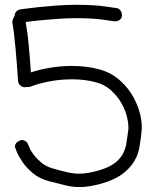

<svg xmlns="http://www.w3.org/2000/svg" viewBox="-20 -755 630 785"><path d="M388.7 -470.7Q430.7 -459 462.4 -433.1Q494.1 -407.2 515.6 -374Q537.1 -340.8 548.3 -304.7Q559.6 -268.6 559.6 -237.3Q559.6 -232.4 559.6 -228.5Q559.6 -224.6 558.6 -220.7L557.6 -206.1Q554.7 -180.7 549.8 -151.9Q544.9 -123 528.8 -95.7Q512.7 -68.4 481.4 -44.4Q450.2 -20.5 396.5 -4.9Q369.1 2.9 347.2 6.3Q325.2 9.8 305.7 9.8Q276.4 9.8 248 2.9Q219.7 -3.9 178.7 -14.6Q141.6 -24.4 115.7 -45.9Q89.8 -67.4 73.7 -90.3Q57.6 -113.3 49.8 -131.8Q42 -150.4 41 -155.3Q41 -164.1 47.4 -171.4Q53.7 -178.7 68.4 -182.6Q77.1 -182.6 84.5 -177.7Q91.8 -172.9 94.7 -164.1L100.6 -151.4Q105.5 -138.7 117.7 -122.6Q129.9 -106.4 148.9 -90.3Q168 -74.2 195.3 -66.4Q232.4 -55.7 257.3 -50.3Q282.2 -44.9 305.7 -44.9Q336.9 -44.9 381.8 -57.6Q422.9 -69.3 445.8 -85.9Q468.8 -102.5 480.5 -122.6Q492.2 -142.6 496.1 -165.5Q500 -188.5 502.9 -211.9L504.9 -226.6V-236.3Q504.9 -256.8 497.1 -284.7Q489.3 -312.5 473.1 -338.9Q457 -365.2 432.1 -387.2Q407.2 -409.2 374 -418Q350.6 -424.8 325.7 -427.7Q300.8 -430.7 275.4 -430.7Q223.6 -430.7 178.2 -421.4Q132.8 -412.1 106.4 -401.4Q103.5 -399.4 96.7 -399.4Q94.7 -399.4 91.8 -399.4Q88.9 -399.4 81.1 -398.4Q70.3 -398.4 62.5 -406.2Q54.7 -414.1 53.7 -424.8Q51.8 -454.1 49.3 -487.3Q46.9 -520.5 43.9 -552.7Q41 -585 37.6 -613.8Q34.2 -642.6 30.3 -663.1Q30.3 -669.9 32.7 -676.3Q35.2 -682.6 40 -690.4Q40 -700.2 46.4 -707.5Q52.7 -714.8 63.5 -716.8Q65.4 -716.8 86.4 -719.7Q107.4 -722.7 139.6 -726.1Q171.9 -729.5 211.4 -732.4Q251 -735.4 289.1 -735.4Q365.2 -735.4 410.6 -728.5Q456.1 -721.7 458 -721.7Q467.8 -719.7 473.6 -710.9Q479.5 -702.1 478.5 -688.5Q473.6 -667 446.3 -668Q445.3 -668 402.8 -674.3Q360.4 -680.7 289.1 -680.7Q259.8 -680.7 229 -678.7Q198.2 -676.8 170.4 -674.3Q142.6 -671.9 120.1 -669.4Q97.7 -667 85 -665Q87.9 -647.5 91.3 -624Q94.7 -600.6 97.2 -573.2Q99.6 -545.9 102.1 -516.6Q104.5 -487.3 106.4 -459Q137.7 -469.7 181.6 -477.5Q225.6 -485.4 275.4 -485.4Q303.7 -485.4 332 -481.9Q360.4 -478.5 388.7 -470.7Z"/></svg>

Font: Coming Soon
Style: Regular
Weight: 400
Designer: Dathan Boardman
Foundry: Open Window
Version: Version 1.002